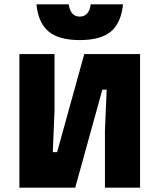

<svg xmlns="http://www.w3.org/2000/svg" viewBox="-20 -871 740 891"><path d="M70 0V-620H233V-356L225 -165H245L371 -620H630V0H467V-264L475 -455H455L329 0ZM299 -851Q307 -794 350 -794Q393 -794 401 -851H551Q542 -764 494.5 -724.5Q447 -685 350 -685Q254 -685 206 -724.5Q158 -764 149 -851Z"/></svg>

Font: Martian Mono ExtraBold
Style: Regular
Weight: 800
Monospace: yes
Designer: Roman Shamin
Foundry: Evil Martians
Version: Version 1.000; ttfautohint (v1.8.4.7-5d5b)